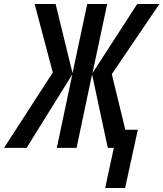

<svg xmlns="http://www.w3.org/2000/svg" viewBox="-87 -734 811 953"><path d="M435 199H534L597 -90H535L468 -366L704 -714H594L372 -371L445 -714H346L273 -371L189 -714H85L175 -374L-67 0H45L272 -365L195 0H293L370 -365L448 0H478Z"/></svg>

Font: Noto Sans UI Condensed Medium
Style: Italic
Weight: 500
Width: 3
Italic angle: -12°
Designer: Monotype Design Team
Foundry: Monotype Imaging Inc.
Version: Version 1.901